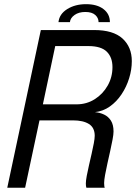

<svg xmlns="http://www.w3.org/2000/svg" viewBox="-20 -878 636 898"><path d="M14 0 171 -737.5H420Q509.5 -737.5 553 -697.8Q596.5 -658 596.5 -592Q596.5 -552.5 584 -512Q571.5 -471.5 548.5 -437Q525.5 -402.5 493.8 -380Q462 -357.5 424 -353.5Q447 -351.5 466.8 -342.2Q486.5 -333 498.8 -313.8Q511 -294.5 511 -263Q511 -249.5 506.5 -225.5Q502 -201.5 495.5 -172.2Q489 -143 482.5 -113.8Q476 -84.5 471.5 -60Q467 -35.5 467 -21.5Q467 -14 467.8 -8.2Q468.5 -2.5 470 0H384Q381.5 -6.5 381.5 -20Q381.5 -33 385.8 -55.8Q390 -78.5 396.2 -105.2Q402.5 -132 408.5 -158.8Q414.5 -185.5 418.8 -208Q423 -230.5 423 -243Q423 -281 396 -298Q369 -315 321.5 -315H127L171 -344.5L97.5 0ZM174.5 -361.5 141 -390H338Q385 -390 423 -414Q461 -438 483.5 -477.5Q506 -517 506 -564Q506 -610 479.5 -636.2Q453 -662.5 393.5 -662.5H202L248.5 -710.5ZM253.5 -774.5Q257.5 -812.5 294.5 -835.5Q331.5 -858.5 382.5 -858.5Q434 -858.5 464 -835.5Q494 -812.5 494 -774.5H441Q441 -794 425.5 -808Q410 -822 379 -822Q348.5 -822 328.8 -808Q309 -794 307 -774.5Z"/></svg>

Font: Epilogue
Style: Italic
Weight: 400
Italic angle: -12°
Designer: Tyler Finck
Foundry: Etcetera Type Co
Version: Version 2.112